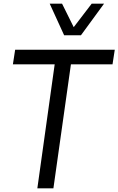

<svg xmlns="http://www.w3.org/2000/svg" viewBox="-20 -1020 641 1039"><path d="M327.1 -829.1 249 -1000H315.9L378.9 -873L476.1 -1000H543L418 -829.1ZM588.9 -671.9H363.8L269 -1H182.1L275.9 -671.9H49.8L62 -751H601.1Z"/></svg>

Font: Oakes Grotesk
Style: Italic
Weight: 400
Italic angle: -8°
Designer: Samuel Oakes
Foundry: Samuel Oakes
Version: Version 1.000;PS 001.000;hotconv 1.0.88;makeotf.lib2.5.64775